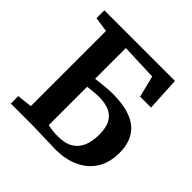

<svg xmlns="http://www.w3.org/2000/svg" viewBox="-190 -909 1080 1080"><g transform="rotate(45 350.0 -369.0)"><path d="M403 5Q393.5 5 368.8 4.2Q344 3.5 313.2 2.5Q282.5 1.5 254.5 0.8Q226.5 0 210.5 0H41.5V-59.5L131 -69.5V-667.5L42.5 -680.5V-743H604L615 -542H528L496 -670L278 -678.5V-433.5Q284 -434.5 299.8 -436.5Q315.5 -438.5 335.8 -440.5Q356 -442.5 375.2 -443.8Q394.5 -445 407 -445Q495 -445 553.2 -422.2Q611.5 -399.5 640.8 -353Q670 -306.5 670 -235.5Q670 -158 635.8 -104.2Q601.5 -50.5 541.2 -22.8Q481 5 403 5ZM359.5 -56.5Q417.5 -56.5 452 -78.5Q486.5 -100.5 501.8 -139Q517 -177.5 517 -227.5Q517 -282.5 499.5 -315.5Q482 -348.5 448 -363.2Q414 -378 364.5 -378Q351.5 -378 333.2 -376.5Q315 -375 299.5 -373.2Q284 -371.5 278 -370.5V-65Q287.5 -63.5 298 -61.5Q308.5 -59.5 323.5 -58Q338.5 -56.5 359.5 -56.5Z"/></g></svg>

Font: Merriweather 20pt
Style: Bold
Weight: 700
Version: Version 2.100